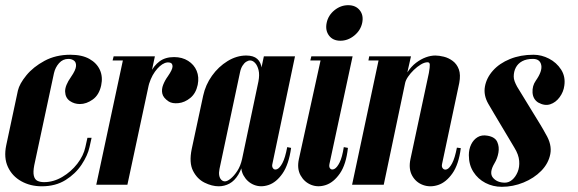

<svg xmlns="http://www.w3.org/2000/svg" viewBox="-27 -712 2227 740"><path d="M42 -363Q48 -389 74.5 -421.5Q101 -454 144.5 -477.5Q188 -501 244 -501Q289 -501 317.5 -485Q346 -469 358 -442.5Q370 -416 363 -383Q355 -346 330.5 -328.5Q306 -311 281 -311Q259 -311 242 -323Q225 -335 224 -358.5Q223 -382 247 -416Q265 -442 266 -457Q267 -472 258 -478.5Q249 -485 237 -485Q215 -485 200.5 -468.5Q186 -452 181 -430L105 -75Q100 -49 103.5 -34.5Q107 -20 117.5 -15Q128 -10 143 -10Q179 -10 213 -30Q247 -50 271 -81Q295 -112 302 -145L310 -181H326L318 -145Q311 -113 287.5 -77.5Q264 -42 225.5 -18Q187 6 134 6Q90 6 55 -13.5Q20 -33 3.5 -68.5Q-13 -104 -3 -152Z M519 -304 533 -372Q540 -405 553 -432Q566 -459 588 -475.5Q610 -492 644 -492Q675 -492 698 -477.5Q721 -463 731 -439Q741 -415 735 -385Q728 -352 706.5 -334.5Q685 -317 661 -314.5Q637 -312 623 -321Q602 -335 598.5 -351.5Q595 -368 602 -385.5Q609 -403 620 -418Q638 -444 638 -456Q638 -468 628.5 -470.5Q619 -473 608 -469Q598 -465 588.5 -456.5Q579 -448 570 -435.5Q561 -423 554 -406.5Q547 -390 543 -371L529 -304ZM344 0 450 -495H570L464 0ZM407 -479 411 -495H460L466 -479Z M1023 -81Q1020 -70 1025.5 -63Q1031 -56 1041 -60Q1051 -64 1061.5 -83.5Q1072 -103 1080 -145L1095 -142Q1086 -78 1062 -43.5Q1038 -9 1008 1Q978 11 952 0.5Q926 -10 911.5 -36Q897 -62 906 -99L990 -495H1110ZM969 -398Q974 -424 969.5 -442Q965 -460 956 -469.5Q947 -479 937 -479Q930 -479 922 -474Q914 -469 907.5 -458.5Q901 -448 898 -433L819 -61Q816 -46 818 -35.5Q820 -25 826 -19Q832 -13 840 -13Q849 -13 862 -23.5Q875 -34 887.5 -53Q900 -72 906 -99ZM915 -102Q906 -63 891.5 -39Q877 -15 857.5 -4.5Q838 6 816 6Q790 6 761.5 -8Q733 -22 717 -53.5Q701 -85 712 -138L756 -343Q765 -385 790 -420Q815 -455 850 -476.5Q885 -498 922 -498Q950 -498 964.5 -485Q979 -472 981.5 -448.5Q984 -425 978 -392Z M1212 -495H1332L1243 -81Q1240 -68 1246 -62Q1252 -56 1262 -61Q1272 -66 1282 -86Q1292 -106 1298 -145L1314 -142Q1307 -78 1283 -43.5Q1259 -9 1229 1Q1199 11 1172.5 0.5Q1146 -10 1131.5 -36Q1117 -62 1125 -99ZM1169 -479 1173 -495H1222L1218 -479ZM1232 -624Q1238 -653 1262 -672.5Q1286 -692 1315 -692Q1344 -692 1359.5 -672.5Q1375 -653 1369 -624Q1363 -595 1338.5 -575Q1314 -555 1285 -555Q1256 -555 1241 -575Q1226 -595 1232 -624Z M1330 0 1432 -479H1393L1396 -495H1557L1543 -433Q1558 -456 1576.5 -470Q1595 -484 1614 -491Q1633 -498 1651 -498Q1665 -498 1683.5 -493.5Q1702 -489 1718 -477Q1734 -465 1741.5 -444.5Q1749 -424 1743 -392L1677 -81Q1674 -69 1680 -62.5Q1686 -56 1695.5 -59.5Q1705 -63 1715.5 -82.5Q1726 -102 1734 -143L1749 -141Q1741 -78 1716.5 -43.5Q1692 -9 1661.5 1Q1631 11 1603.5 1Q1576 -9 1561.5 -35Q1547 -61 1555 -99L1626 -431Q1630 -454 1629.5 -463Q1629 -472 1621 -472Q1609 -472 1595 -463.5Q1581 -455 1568 -442.5Q1555 -430 1545.5 -416Q1536 -402 1534 -390L1452 0Z M2047 -317Q2027 -330 2025.5 -355.5Q2024 -381 2038 -401Q2064 -438 2059 -461.5Q2054 -485 2027 -485Q2002 -485 1985.5 -476Q1969 -467 1961 -451.5Q1953 -436 1953 -417Q1953 -408 1956.5 -398.5Q1960 -389 1966 -378Q1982 -352 1997.5 -326.5Q2013 -301 2027.5 -277.5Q2042 -254 2054.5 -233.5Q2067 -213 2076 -196Q2101 -155 2094 -118.5Q2087 -82 2059 -53.5Q2031 -25 1990.5 -8.5Q1950 8 1907 8Q1873 8 1844 -7Q1815 -22 1797.5 -49.5Q1780 -77 1780 -114Q1780 -137 1789 -155.5Q1798 -174 1814 -183.5Q1830 -193 1852 -189Q1881 -184 1889.5 -165Q1898 -146 1894 -123.5Q1890 -101 1879 -83Q1857 -46 1873 -27Q1889 -8 1919 -8Q1934 -8 1947 -19Q1960 -30 1968 -49Q1976 -68 1974 -92Q1972 -116 1956 -142Q1949 -154 1935.5 -176.5Q1922 -199 1906.5 -225Q1891 -251 1877 -274.5Q1863 -298 1855 -312Q1836 -345 1842 -378.5Q1848 -412 1873 -440Q1898 -468 1938.5 -484.5Q1979 -501 2029 -501Q2060 -501 2089 -486Q2118 -471 2135.5 -444Q2153 -417 2148 -382Q2145 -358 2130 -337.5Q2115 -317 2093.5 -310Q2072 -303 2047 -317Z"/></svg>

Font: Emberly Black
Style: Italic
Weight: 900
Italic angle: -12°
Designer: Rajesh Rajput
Foundry: Rajesh Rajput
Version: Version 1.000